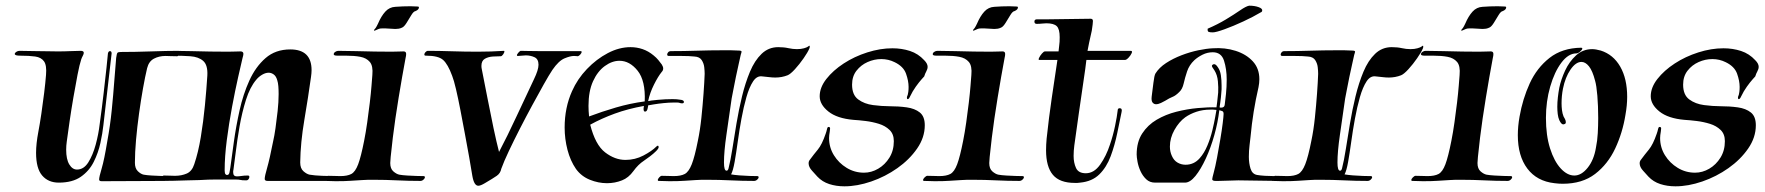

<svg xmlns="http://www.w3.org/2000/svg" viewBox="-20 -637 6214 676"><path d="M187 6Q150 6 128.5 -19Q107 -44 107 -99Q107 -115 109 -133.5Q111 -152 115 -173Q120 -199 125.5 -236Q131 -273 135.5 -310Q140 -347 142 -373Q145 -407 135 -421Q125 -435 104 -438Q83 -441 51 -441Q32 -441 32 -447Q32 -451 37.5 -454.5Q43 -458 48 -458L110 -457Q130 -457 148.5 -456.5Q167 -456 183 -456Q208 -456 228 -457Q248 -458 264 -458Q275 -458 275 -451Q275 -447 271.5 -440.5Q268 -434 266 -428Q260 -410 253 -374Q246 -338 238.5 -294.5Q231 -251 225 -209.5Q219 -168 215 -138Q214 -131 213.5 -124Q213 -117 213 -110Q213 -76 224 -58Q235 -40 251 -40Q275 -40 291 -65.5Q307 -91 317 -128Q327 -165 331 -200Q339 -258 345 -310Q351 -362 355 -399Q359 -436 360 -449Q362 -457 367 -457Q373 -457 373 -449L344 -196Q341 -168 333.5 -133.5Q326 -99 310 -67Q294 -35 264.5 -14.5Q235 6 187 6ZM338 1Q329 1 329 -5Q329 -14 338 -44Q347 -74 358 -141Q368 -195 373.5 -250Q379 -305 382.5 -353Q386 -401 389 -433Q391 -448 393.5 -451Q396 -454 406 -454Q455 -454 511.5 -456Q568 -458 608 -458Q615 -458 615 -452Q615 -448 610.5 -443Q606 -438 601 -439Q587 -439 577.5 -439.5Q568 -440 563 -440Q540 -440 522 -430.5Q504 -421 498 -397Q491 -368 483.5 -326Q476 -284 469.5 -237Q463 -190 459 -145Q455 -100 455 -64Q455 -44 465.5 -34Q476 -24 486 -22Q497 -20 514 -19Q531 -18 546.5 -17.5Q562 -17 570 -17H571Q576 -17 576 -13Q576 -9 571 -4.5Q566 0 560 0Q503 0 450 0.5Q397 1 338 1Z M547 0Q545 0 545 -3Q545 -7 549 -13Q553 -19 557 -19Q568 -19 578.5 -18.5Q589 -18 596 -18Q619 -18 637.5 -26Q656 -34 664 -59Q678 -100 687 -154.5Q696 -209 701.5 -266Q707 -323 710 -371Q712 -408 695.5 -422.5Q679 -437 650 -439Q621 -441 587 -441Q574 -441 574 -446Q574 -451 579.5 -454.5Q585 -458 590 -458L653 -457Q687 -456 721 -455.5Q755 -455 783 -455Q796 -455 807 -455.5Q818 -456 826 -456H827Q837 -456 837 -447Q837 -444 836 -440.5Q835 -437 834 -433Q829 -412 818.5 -365.5Q808 -319 797 -260.5Q786 -202 778.5 -143.5Q771 -85 771 -39V-36Q771 -26 774.5 -23Q778 -20 780 -21Q786 -21 788 -30Q790 -39 791 -47Q796 -85 803.5 -138.5Q811 -192 823.5 -248.5Q836 -305 858 -353.5Q880 -402 915 -432.5Q950 -463 1002 -463Q1077 -463 1077 -390Q1077 -385 1076.5 -379Q1076 -373 1075 -366Q1065 -294 1051.5 -214.5Q1038 -135 1037 -65Q1037 -44 1048.5 -34Q1060 -24 1070 -22Q1087 -19 1114 -18Q1141 -17 1153 -17H1154Q1159 -17 1159 -13Q1159 -9 1154.5 -4.5Q1150 0 1144 0H922Q912 0 912 -7Q912 -17 920.5 -46Q929 -75 942 -141Q946 -158 950 -186Q954 -214 957.5 -246Q961 -278 961 -306Q961 -321 960 -333.5Q959 -346 956 -355Q952 -369 943.5 -375Q935 -381 926 -381Q915 -381 903 -374Q891 -367 882 -356Q860 -330 846 -285.5Q832 -241 823.5 -192Q815 -143 810 -101.5Q805 -60 802 -40Q801 -37 801 -34.5Q801 -32 801 -30Q801 -16 814 -16Q821 -16 830.5 -17.5Q840 -19 851 -19H853Q858 -19 858 -14Q858 -10 855 -6Q852 -2 847 -2Q831 -2 826.5 -3.5Q822 -5 805 -5Q773 -5 743 -5Q713 -5 682 -3Q666 -3 640.5 -2Q615 -1 589.5 -0.5Q564 0 547 0Z M1298 -533Q1303 -538 1306.5 -545Q1310 -552 1311 -554Q1322 -580 1336.5 -596Q1351 -612 1372 -613Q1386 -614 1398.5 -614.5Q1411 -615 1425 -615Q1432 -615 1438.5 -614.5Q1445 -614 1451 -614Q1455 -614 1455 -611Q1455 -603 1443 -598Q1436 -597 1428 -583.5Q1420 -570 1411.5 -556.5Q1403 -543 1396 -540Q1390 -537 1384 -536Q1378 -535 1372 -535Q1364 -535 1354.5 -536Q1345 -537 1337 -537Q1334 -537 1325.5 -537Q1317 -537 1313 -535Q1309 -533 1301.5 -530Q1294 -527 1298 -533ZM1162 1Q1154 1 1145 0.5Q1136 0 1125 0H1124Q1121 0 1121 -3Q1121 -7 1126.5 -12.5Q1132 -18 1136 -18Q1149 -18 1159 -17.5Q1169 -17 1178 -17Q1203 -17 1217 -24.5Q1231 -32 1241 -58.5Q1251 -85 1262 -141Q1268 -171 1273 -206.5Q1278 -242 1282 -275.5Q1286 -309 1288 -335Q1290 -361 1291 -373Q1294 -405 1282 -419Q1270 -433 1248.5 -437Q1227 -441 1199 -441H1168Q1155 -441 1155 -446Q1155 -451 1160.5 -454.5Q1166 -458 1171 -458L1234 -457Q1268 -456 1300 -455.5Q1332 -455 1359 -455Q1370 -455 1381 -455.5Q1392 -456 1400 -456H1401Q1410 -456 1410 -447Q1410 -444 1409.5 -440.5Q1409 -437 1408 -433Q1396 -369 1383.5 -293Q1371 -217 1363 -152Q1362 -140 1359.5 -120.5Q1357 -101 1355.5 -84.5Q1354 -68 1354 -63Q1354 -43 1365 -33.5Q1376 -24 1386 -22Q1397 -20 1414 -19Q1431 -18 1446.5 -17.5Q1462 -17 1470 -17H1471Q1476 -17 1476 -13Q1476 -9 1471 -4.5Q1466 0 1460 0Q1418 0 1378 -2Q1338 -4 1297 -4Q1287 -4 1276.5 -4Q1266 -4 1255 -3Q1235 -2 1215 -0.5Q1195 1 1162 1Z M1664 17Q1649 17 1643 -18Q1639 -44 1632 -83Q1625 -122 1617 -165Q1609 -208 1601 -249.5Q1593 -291 1585.5 -323Q1578 -355 1572 -370Q1557 -411 1540 -426Q1523 -441 1480 -441H1479Q1474 -441 1474 -445Q1474 -449 1478 -453.5Q1482 -458 1487 -458Q1526 -458 1571 -456.5Q1616 -455 1662 -455Q1709 -455 1754 -458Q1756 -458 1756 -456Q1756 -452 1751.5 -445.5Q1747 -439 1743 -439Q1732 -439 1715.5 -438Q1699 -437 1687 -430Q1675 -423 1675 -405Q1675 -399 1676 -395Q1686 -345 1696.5 -290.5Q1707 -236 1717.5 -186.5Q1728 -137 1737 -102Q1766 -157 1798.5 -227Q1831 -297 1860 -358Q1876 -391 1876 -409Q1876 -429 1862 -435.5Q1848 -442 1831 -442Q1824 -442 1817 -441Q1810 -440 1804 -440H1803Q1800 -440 1800 -442Q1800 -446 1805.5 -452Q1811 -458 1813 -458Q1827 -458 1839 -457.5Q1851 -457 1880 -457H2025Q2028 -457 2028 -454Q2028 -451 2023.5 -445.5Q2019 -440 2014 -439Q2012 -439 2009 -439.5Q2006 -440 2001 -440Q1988 -440 1967.5 -431.5Q1947 -423 1925 -391Q1913 -373 1894.5 -340Q1876 -307 1854 -266.5Q1832 -226 1810.5 -184Q1789 -142 1771.5 -105Q1754 -68 1745 -43Q1742 -27 1729 -18Q1716 -9 1687 8Q1672 17 1664 17Z M2117 8Q2087 8 2057 -4Q2027 -16 2008 -42Q1988 -71 1978 -109.5Q1968 -148 1968 -188Q1968 -258 1994 -316Q2013 -359 2046.5 -394Q2080 -429 2120 -450Q2160 -471 2200 -471Q2222 -471 2242.5 -464Q2263 -457 2281 -442Q2291 -434 2297.5 -426Q2304 -418 2310 -410Q2315 -402 2315 -396Q2315 -389 2310 -384Q2297 -368 2282.5 -339Q2268 -310 2262 -281Q2269 -283 2296 -285.5Q2323 -288 2348 -288Q2356 -288 2362.5 -287.5Q2369 -287 2374 -286Q2388 -285 2388 -278Q2388 -271 2375 -274Q2371 -276 2365 -276Q2359 -276 2352 -276Q2336 -276 2316.5 -274Q2297 -272 2282 -269.5Q2267 -267 2262 -266Q2262 -262 2261 -259Q2259 -244 2251 -244Q2245 -244 2246 -257Q2247 -259 2247 -264Q2191 -254 2144.5 -237Q2098 -220 2058 -198Q2076 -127 2110.5 -100.5Q2145 -74 2182 -74Q2216 -74 2245.5 -89.5Q2275 -105 2291 -121Q2294 -124 2296 -124Q2299 -124 2299 -119Q2299 -114 2290 -105Q2281 -96 2268.5 -86.5Q2256 -77 2247 -71Q2227 -58 2210 -34.5Q2193 -11 2170 -2Q2145 8 2117 8ZM2054 -227Q2099 -244 2148.5 -258.5Q2198 -273 2250 -280Q2253 -353 2225 -388Q2197 -423 2161 -423Q2135 -423 2109.5 -404.5Q2084 -386 2068 -351Q2052 -316 2052 -264Q2052 -255 2052.5 -246Q2053 -237 2054 -227Z M2337 1Q2329 1 2320 0.5Q2311 0 2300 0H2299Q2296 0 2296 -3Q2296 -7 2301 -12.5Q2306 -18 2310 -18Q2323 -18 2333.5 -17.5Q2344 -17 2352 -17Q2377 -17 2391 -24.5Q2405 -32 2415.5 -58.5Q2426 -85 2437 -141Q2445 -179 2449.5 -222.5Q2454 -266 2457 -307Q2460 -348 2461 -377Q2461 -387 2459.5 -400.5Q2458 -414 2450.5 -425.5Q2443 -437 2425 -438Q2407 -440 2379 -440Q2351 -440 2335 -440Q2329 -440 2329 -445Q2329 -449 2332.5 -453Q2336 -457 2342 -457Q2388 -457 2433.5 -458.5Q2479 -460 2525 -460Q2539 -460 2553 -460Q2567 -460 2580 -459Q2591 -459 2591 -455Q2591 -453 2590 -450.5Q2589 -448 2588 -444Q2586 -434 2581 -412.5Q2576 -391 2571 -366.5Q2566 -342 2562 -321Q2558 -300 2556 -290Q2546 -220 2537.5 -161.5Q2529 -103 2529 -65Q2529 -36 2538 -36Q2543 -36 2545 -44Q2552 -71 2558.5 -112.5Q2565 -154 2573 -202Q2581 -250 2592.5 -297.5Q2604 -345 2620.5 -384.5Q2637 -424 2661.5 -447.5Q2686 -471 2720 -471Q2740 -471 2755.5 -467.5Q2771 -464 2786 -464Q2800 -464 2810.5 -467Q2821 -470 2825 -473Q2828 -476 2830 -476Q2831 -476 2831 -473Q2831 -468 2829 -465Q2824 -453 2809.5 -432Q2795 -411 2779 -393.5Q2763 -376 2753 -372Q2743 -368 2732 -366Q2721 -364 2710 -364Q2699 -364 2687.5 -365.5Q2676 -367 2664 -368Q2645 -371 2631.5 -350.5Q2618 -330 2608 -295Q2598 -260 2590.5 -219Q2583 -178 2577.5 -138Q2572 -98 2566.5 -67Q2561 -36 2554 -23Q2565 -21 2583.5 -19.5Q2602 -18 2619.5 -17.5Q2637 -17 2645 -17H2646Q2651 -17 2651 -13Q2651 -9 2646 -4.5Q2641 0 2635 0Q2593 0 2552.5 -2Q2512 -4 2471 -4Q2461 -4 2450.5 -4Q2440 -4 2429 -3Q2410 -2 2390 -0.5Q2370 1 2337 1Z M2953 19Q2924 19 2899.5 11Q2875 3 2858 -15Q2851 -23 2839 -36Q2827 -49 2827 -62Q2827 -69 2831 -74Q2845 -93 2859.5 -110.5Q2874 -128 2887 -166Q2890 -174 2892 -183.5Q2894 -193 2901 -189Q2904 -188 2901.5 -174Q2899 -160 2899 -151Q2899 -118 2916 -90.5Q2933 -63 2961 -46Q2989 -29 3022 -29Q3048 -29 3072 -43Q3096 -57 3111.5 -82Q3127 -107 3127 -140Q3127 -165 3112 -179.5Q3097 -194 3074.5 -201Q3052 -208 3027.5 -211Q3003 -214 2985 -215Q2927 -220 2896.5 -244.5Q2866 -269 2866 -298Q2866 -329 2889.5 -359Q2913 -389 2950.5 -413.5Q2988 -438 3033.5 -452.5Q3079 -467 3122 -467Q3155 -467 3184 -457.5Q3213 -448 3234 -425Q3246 -413 3246 -402Q3246 -394 3241.5 -386Q3237 -378 3234 -368Q3234 -368 3225 -358Q3216 -348 3204.5 -332Q3193 -316 3184 -297Q3180 -288 3176 -288Q3173 -288 3173 -293Q3173 -297 3176 -303Q3177 -306 3178 -313.5Q3179 -321 3179 -331Q3179 -352 3170 -377.5Q3161 -403 3130 -418Q3108 -429 3083 -429Q3058 -429 3034.5 -418.5Q3011 -408 2995.5 -388Q2980 -368 2980 -339Q2980 -303 3001.5 -287Q3023 -271 3054 -267Q3085 -263 3111 -263Q3144 -263 3172.5 -259Q3201 -255 3218.5 -241Q3236 -227 3236 -196Q3236 -153 3209 -114Q3182 -75 3139.5 -45Q3097 -15 3047.5 2Q2998 19 2953 19Z M3407 -533Q3412 -538 3415.5 -545Q3419 -552 3420 -554Q3431 -580 3445.5 -596Q3460 -612 3481 -613Q3495 -614 3507.5 -614.5Q3520 -615 3534 -615Q3541 -615 3547.5 -614.5Q3554 -614 3560 -614Q3564 -614 3564 -611Q3564 -603 3552 -598Q3545 -597 3537 -583.5Q3529 -570 3520.5 -556.5Q3512 -543 3505 -540Q3499 -537 3493 -536Q3487 -535 3481 -535Q3473 -535 3463.5 -536Q3454 -537 3446 -537Q3443 -537 3434.5 -537Q3426 -537 3422 -535Q3418 -533 3410.5 -530Q3403 -527 3407 -533ZM3271 1Q3263 1 3254 0.5Q3245 0 3234 0H3233Q3230 0 3230 -3Q3230 -7 3235.5 -12.5Q3241 -18 3245 -18Q3258 -18 3268 -17.5Q3278 -17 3287 -17Q3312 -17 3326 -24.5Q3340 -32 3350 -58.5Q3360 -85 3371 -141Q3377 -171 3382 -206.5Q3387 -242 3391 -275.5Q3395 -309 3397 -335Q3399 -361 3400 -373Q3403 -405 3391 -419Q3379 -433 3357.5 -437Q3336 -441 3308 -441H3277Q3264 -441 3264 -446Q3264 -451 3269.5 -454.5Q3275 -458 3280 -458L3343 -457Q3377 -456 3409 -455.5Q3441 -455 3468 -455Q3479 -455 3490 -455.5Q3501 -456 3509 -456H3510Q3519 -456 3519 -447Q3519 -444 3518.5 -440.5Q3518 -437 3517 -433Q3505 -369 3492.5 -293Q3480 -217 3472 -152Q3471 -140 3468.5 -120.5Q3466 -101 3464.5 -84.5Q3463 -68 3463 -63Q3463 -43 3474 -33.5Q3485 -24 3495 -22Q3506 -20 3523 -19Q3540 -18 3555.5 -17.5Q3571 -17 3579 -17H3580Q3585 -17 3585 -13Q3585 -9 3580 -4.5Q3575 0 3569 0Q3527 0 3487 -2Q3447 -4 3406 -4Q3396 -4 3385.5 -4Q3375 -4 3364 -3Q3344 -2 3324 -0.5Q3304 1 3271 1Z M3764 7Q3711 7 3687 -21.5Q3663 -50 3663 -108Q3663 -118 3663.5 -128Q3664 -138 3665 -149Q3673 -224 3683 -291.5Q3693 -359 3703 -426H3639Q3635 -426 3638.5 -433.5Q3642 -441 3648.5 -448.5Q3655 -456 3659 -456H3707Q3708 -470 3709.5 -479Q3711 -488 3711 -506Q3711 -535 3700.5 -545Q3690 -555 3664 -555Q3657 -555 3649 -554Q3641 -553 3631 -553H3630Q3622 -553 3622 -561Q3622 -569 3631 -569H3670Q3703 -569 3744.5 -570Q3786 -571 3820 -571Q3828 -571 3828 -563Q3828 -559 3827 -550.5Q3826 -542 3824 -529Q3823 -523 3819 -506.5Q3815 -490 3809 -458H3961Q3968 -458 3964.5 -450Q3961 -442 3953.5 -434Q3946 -426 3941 -426H3805Q3805 -422 3801 -394Q3797 -366 3791 -325Q3785 -284 3778.5 -239Q3772 -194 3767 -157Q3765 -144 3762.5 -125Q3760 -106 3760 -88Q3760 -64 3768.5 -45.5Q3777 -27 3803 -27Q3832 -27 3853.5 -57.5Q3875 -88 3888 -128Q3899 -160 3906 -194Q3913 -228 3915 -247Q3915 -256 3922 -256Q3932 -256 3929 -243L3914 -170Q3905 -126 3890.5 -87Q3876 -48 3850.5 -23Q3825 2 3783 6Q3778 7 3773.5 7Q3769 7 3764 7Z M4047 6Q4028 6 4015.5 -6Q4003 -18 3995.5 -34.5Q3988 -51 3985 -67.5Q3982 -84 3982 -93Q3982 -137 4001.5 -167Q4021 -197 4052.5 -215.5Q4084 -234 4121.5 -243.5Q4159 -253 4196.5 -256.5Q4234 -260 4263 -259Q4263 -259 4265.5 -278Q4268 -297 4269 -311Q4270 -329 4268 -351Q4266 -373 4256 -389Q4254 -392 4249 -399.5Q4244 -407 4251 -410Q4252 -411 4255 -411Q4261 -411 4268 -400Q4276 -389 4278.5 -372Q4281 -355 4281 -336Q4281 -329 4281 -323Q4281 -317 4280 -310Q4279 -294 4276.5 -276.5Q4274 -259 4274 -259Q4276 -258 4279 -258Q4291 -258 4292 -268Q4294 -282 4296.5 -306.5Q4299 -331 4299 -357Q4299 -394 4289.5 -423.5Q4280 -453 4250 -453Q4231 -453 4214 -444.5Q4197 -436 4185 -425Q4167 -408 4159.5 -385.5Q4152 -363 4147.5 -343Q4143 -323 4132 -313Q4119 -300 4108.5 -296Q4098 -292 4082 -282Q4077 -279 4067.5 -274.5Q4058 -270 4050 -270Q4043 -270 4038 -276Q4033 -282 4035 -298Q4038 -320 4041 -345.5Q4044 -371 4048 -378Q4061 -399 4085.5 -415Q4110 -431 4140 -442.5Q4170 -454 4199 -460Q4228 -466 4250 -467Q4293 -470 4330.5 -458Q4368 -446 4391 -421Q4414 -396 4414 -358Q4414 -345 4411 -330Q4401 -287 4394 -243.5Q4387 -200 4383 -156Q4382 -146 4379.5 -126Q4377 -106 4377 -85Q4377 -62 4383 -43Q4389 -24 4406 -21Q4417 -19 4434 -18Q4451 -17 4466.5 -17Q4482 -17 4490 -17H4491Q4496 -17 4496 -13Q4496 -9 4491 -4.5Q4486 0 4480 0Q4445 0 4410 -1Q4375 -2 4340 -2Q4323 -2 4305.5 -1Q4288 0 4270 0H4260Q4248 0 4248 -6Q4248 -9 4249.5 -14.5Q4251 -20 4253 -28Q4259 -50 4265 -82Q4271 -114 4276.5 -146.5Q4282 -179 4285 -203.5Q4288 -228 4288 -235V-237Q4288 -244 4283 -246Q4278 -248 4273 -249Q4268 -206 4255.5 -161.5Q4243 -117 4225.5 -79Q4208 -41 4189 -17.5Q4170 6 4152 6ZM4154 -57Q4184 -57 4204 -80Q4220 -98 4231 -124.5Q4242 -151 4248.5 -178Q4255 -205 4258.5 -225Q4262 -245 4263 -250Q4257 -251 4251.5 -251Q4246 -251 4241 -251Q4215 -251 4192.5 -243.5Q4170 -236 4153 -224Q4131 -208 4115 -179.5Q4099 -151 4099 -121Q4099 -103 4106 -88Q4113 -72 4126 -64.5Q4139 -57 4154 -57ZM4250 -523Q4239 -523 4235 -525Q4231 -527 4232 -536Q4267 -551 4296 -568.5Q4325 -586 4346 -600.5Q4367 -615 4378 -617Q4397 -617 4411 -612Q4425 -607 4424 -600Q4424 -595 4418 -593Q4393 -578 4357.5 -561.5Q4322 -545 4291.5 -534Q4261 -523 4250 -523Z M4497 1Q4489 1 4480 0.5Q4471 0 4460 0H4459Q4456 0 4456 -3Q4456 -7 4461 -12.5Q4466 -18 4470 -18Q4483 -18 4493.5 -17.5Q4504 -17 4512 -17Q4537 -17 4551 -24.5Q4565 -32 4575.5 -58.5Q4586 -85 4597 -141Q4605 -179 4609.5 -222.5Q4614 -266 4617 -307Q4620 -348 4621 -377Q4621 -387 4619.5 -400.5Q4618 -414 4610.5 -425.5Q4603 -437 4585 -438Q4567 -440 4539 -440Q4511 -440 4495 -440Q4489 -440 4489 -445Q4489 -449 4492.5 -453Q4496 -457 4502 -457Q4548 -457 4593.5 -458.5Q4639 -460 4685 -460Q4699 -460 4713 -460Q4727 -460 4740 -459Q4751 -459 4751 -455Q4751 -453 4750 -450.5Q4749 -448 4748 -444Q4746 -434 4741 -412.5Q4736 -391 4731 -366.5Q4726 -342 4722 -321Q4718 -300 4716 -290Q4706 -220 4697.5 -161.5Q4689 -103 4689 -65Q4689 -36 4698 -36Q4703 -36 4705 -44Q4712 -71 4718.5 -112.5Q4725 -154 4733 -202Q4741 -250 4752.5 -297.5Q4764 -345 4780.5 -384.5Q4797 -424 4821.5 -447.5Q4846 -471 4880 -471Q4900 -471 4915.5 -467.5Q4931 -464 4946 -464Q4960 -464 4970.5 -467Q4981 -470 4985 -473Q4988 -476 4990 -476Q4991 -476 4991 -473Q4991 -468 4989 -465Q4984 -453 4969.5 -432Q4955 -411 4939 -393.5Q4923 -376 4913 -372Q4903 -368 4892 -366Q4881 -364 4870 -364Q4859 -364 4847.5 -365.5Q4836 -367 4824 -368Q4805 -371 4791.5 -350.5Q4778 -330 4768 -295Q4758 -260 4750.5 -219Q4743 -178 4737.5 -138Q4732 -98 4726.5 -67Q4721 -36 4714 -23Q4725 -21 4743.5 -19.5Q4762 -18 4779.5 -17.5Q4797 -17 4805 -17H4806Q4811 -17 4811 -13Q4811 -9 4806 -4.5Q4801 0 4795 0Q4753 0 4712.5 -2Q4672 -4 4631 -4Q4621 -4 4610.5 -4Q4600 -4 4589 -3Q4570 -2 4550 -0.5Q4530 1 4497 1Z M5126 -533Q5131 -538 5134.5 -545Q5138 -552 5139 -554Q5150 -580 5164.5 -596Q5179 -612 5200 -613Q5214 -614 5226.5 -614.5Q5239 -615 5253 -615Q5260 -615 5266.5 -614.5Q5273 -614 5279 -614Q5283 -614 5283 -611Q5283 -603 5271 -598Q5264 -597 5256 -583.5Q5248 -570 5239.5 -556.5Q5231 -543 5224 -540Q5218 -537 5212 -536Q5206 -535 5200 -535Q5192 -535 5182.5 -536Q5173 -537 5165 -537Q5162 -537 5153.5 -537Q5145 -537 5141 -535Q5137 -533 5129.5 -530Q5122 -527 5126 -533ZM4990 1Q4982 1 4973 0.5Q4964 0 4953 0H4952Q4949 0 4949 -3Q4949 -7 4954.5 -12.5Q4960 -18 4964 -18Q4977 -18 4987 -17.5Q4997 -17 5006 -17Q5031 -17 5045 -24.5Q5059 -32 5069 -58.5Q5079 -85 5090 -141Q5096 -171 5101 -206.5Q5106 -242 5110 -275.5Q5114 -309 5116 -335Q5118 -361 5119 -373Q5122 -405 5110 -419Q5098 -433 5076.5 -437Q5055 -441 5027 -441H4996Q4983 -441 4983 -446Q4983 -451 4988.5 -454.5Q4994 -458 4999 -458L5062 -457Q5096 -456 5128 -455.5Q5160 -455 5187 -455Q5198 -455 5209 -455.5Q5220 -456 5228 -456H5229Q5238 -456 5238 -447Q5238 -444 5237.5 -440.5Q5237 -437 5236 -433Q5224 -369 5211.5 -293Q5199 -217 5191 -152Q5190 -140 5187.5 -120.5Q5185 -101 5183.5 -84.5Q5182 -68 5182 -63Q5182 -43 5193 -33.5Q5204 -24 5214 -22Q5225 -20 5242 -19Q5259 -18 5274.5 -17.5Q5290 -17 5298 -17H5299Q5304 -17 5304 -13Q5304 -9 5299 -4.5Q5294 0 5288 0Q5246 0 5206 -2Q5166 -4 5125 -4Q5115 -4 5104.5 -4Q5094 -4 5083 -3Q5063 -2 5043 -0.5Q5023 1 4990 1Z M5482 10Q5475 10 5468 9.5Q5461 9 5453 8Q5391 1 5357.5 -43.5Q5324 -88 5324 -161Q5324 -192 5330 -226Q5341 -289 5366 -343.5Q5391 -398 5435.5 -433Q5480 -468 5547 -469Q5551 -469 5551 -466Q5551 -462 5543.5 -455.5Q5536 -449 5530 -449Q5502 -449 5477.5 -416.5Q5453 -384 5438 -332Q5423 -280 5423 -222Q5423 -160 5437.5 -114.5Q5452 -69 5475 -44Q5498 -19 5523 -19Q5548 -19 5570 -46.5Q5592 -74 5599 -117Q5604 -141 5605.5 -168Q5607 -195 5607 -221Q5607 -264 5604 -300Q5601 -336 5596 -353Q5587 -388 5574.5 -403.5Q5562 -419 5548 -419Q5528 -419 5509.5 -392Q5491 -365 5483 -325Q5478 -300 5478 -273Q5478 -261 5479.5 -249Q5481 -237 5485 -227Q5487 -224 5490 -218Q5493 -212 5493 -207Q5493 -201 5488 -200Q5486 -199 5484 -199Q5477 -199 5470 -214Q5466 -223 5464.5 -235.5Q5463 -248 5463 -261Q5463 -277 5465 -294.5Q5467 -312 5470 -328Q5476 -357 5490.5 -388.5Q5505 -420 5529 -442Q5553 -464 5586 -464Q5598 -464 5616 -459Q5660 -445 5684.5 -402.5Q5709 -360 5709 -296Q5709 -266 5703 -233Q5693 -170 5667 -114.5Q5641 -59 5596 -24.5Q5551 10 5482 10Z M5879 19Q5850 19 5825.5 11Q5801 3 5784 -15Q5777 -23 5765 -36Q5753 -49 5753 -62Q5753 -69 5757 -74Q5771 -93 5785.5 -110.5Q5800 -128 5813 -166Q5816 -174 5818 -183.5Q5820 -193 5827 -189Q5830 -188 5827.5 -174Q5825 -160 5825 -151Q5825 -118 5842 -90.5Q5859 -63 5887 -46Q5915 -29 5948 -29Q5974 -29 5998 -43Q6022 -57 6037.5 -82Q6053 -107 6053 -140Q6053 -165 6038 -179.5Q6023 -194 6000.5 -201Q5978 -208 5953.5 -211Q5929 -214 5911 -215Q5853 -220 5822.5 -244.5Q5792 -269 5792 -298Q5792 -329 5815.5 -359Q5839 -389 5876.5 -413.5Q5914 -438 5959.5 -452.5Q6005 -467 6048 -467Q6081 -467 6110 -457.5Q6139 -448 6160 -425Q6172 -413 6172 -402Q6172 -394 6167.5 -386Q6163 -378 6160 -368Q6160 -368 6151 -358Q6142 -348 6130.5 -332Q6119 -316 6110 -297Q6106 -288 6102 -288Q6099 -288 6099 -293Q6099 -297 6102 -303Q6103 -306 6104 -313.5Q6105 -321 6105 -331Q6105 -352 6096 -377.5Q6087 -403 6056 -418Q6034 -429 6009 -429Q5984 -429 5960.5 -418.5Q5937 -408 5921.5 -388Q5906 -368 5906 -339Q5906 -303 5927.5 -287Q5949 -271 5980 -267Q6011 -263 6037 -263Q6070 -263 6098.5 -259Q6127 -255 6144.5 -241Q6162 -227 6162 -196Q6162 -153 6135 -114Q6108 -75 6065.5 -45Q6023 -15 5973.5 2Q5924 19 5879 19Z"/></svg>

Font: Tapestry
Style: Regular
Weight: 400
Designer: Robert E. Leuschke
Foundry: Robert E. Leuschke
Version: Version 1.010; ttfautohint (v1.8.4.7-5d5b)